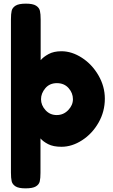

<svg xmlns="http://www.w3.org/2000/svg" viewBox="-20 -807 620 1053"><path d="M555 -266Q555 -195 520.5 -134.5Q486 -74 430.5 -38Q375 -2 317 -2Q272 -2 244 -16.5Q216 -31 202 -48V141Q202 171 198 188Q194 205 176.5 215.5Q159 226 120 226Q82 226 65 215Q48 204 44 187Q40 170 40 139V-701Q40 -731 44 -748Q48 -765 65.5 -776Q83 -787 122 -787Q160 -787 177.5 -776Q195 -765 199 -747.5Q203 -730 203 -700V-477Q218 -495 246.5 -510.5Q275 -526 317 -526Q374 -526 429.5 -490Q485 -454 520 -393.5Q555 -333 555 -266ZM380 -263Q380 -297 356 -324Q332 -351 292 -351Q252 -351 228.5 -323Q205 -295 205 -263Q205 -230 229.5 -203Q254 -176 291 -176Q328 -176 354 -203Q380 -230 380 -263Z"/></svg>

Font: Fredoka One
Style: Regular
Weight: 400
Designer: Milena B. Brandão, Ben Nathan
Version: Version 2.000; ttfautohint (v1.5.33-1714) -l 8 -r 50 -G 200 